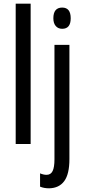

<svg xmlns="http://www.w3.org/2000/svg" viewBox="-20 -780 461 1040"><path d="M146 0H65V-760H146ZM269 -681Q269 -739 317 -739Q363 -739 363 -681Q363 -624 317 -624Q295 -624 282 -639Q269 -654 269 -681ZM246 240Q218 240 197 231V159Q216 167 232 167Q255 167 265 146.5Q275 126 275 83V-537H356V82Q356 163 328 201Q300 239 246 240Z"/></svg>

Font: Noto Sans ExtraCondensed
Style: Regular
Weight: 400
Width: 2
Designer: Monotype Design Team
Foundry: Monotype Imaging Inc.
Version: Version 2.013; ttfautohint (v1.8.4.7-5d5b)